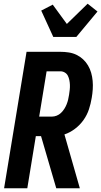

<svg xmlns="http://www.w3.org/2000/svg" viewBox="-20 -1014 545 1034"><path d="M410 0H283L201 -281H173L127 0H2L123 -735H305Q328 -735 350.5 -731.5Q373 -728 392.5 -718.5Q412 -709 427.5 -694.5Q443 -680 454 -661.5Q465 -643 471 -622Q477 -601 479 -578.5Q481 -556 479.5 -533Q478 -510 474 -487Q469 -456 459 -425.5Q449 -395 430 -368Q411 -341 384 -320.5Q357 -300 327 -290ZM191 -386H259Q272 -386 285 -391Q298 -396 308.5 -406Q319 -416 326.5 -428Q334 -440 339 -452.5Q344 -465 347 -478Q350 -491 352 -504Q354 -517 355.5 -530.5Q357 -544 356.5 -557Q356 -570 353.5 -582.5Q351 -595 345.5 -606Q340 -617 329 -623.5Q318 -630 305 -630H231ZM267 -815 202 -957 264 -989 340 -885 452 -994 505 -952 391 -815Z"/></svg>

Font: Iosevka Extrabold
Style: Italic
Weight: 800
Italic angle: -9°
Monospace: yes
Designer: Belleve Invis
Foundry: Belleve Invis
Version: Version 32.5.0; ttfautohint (v1.8.4)